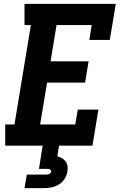

<svg xmlns="http://www.w3.org/2000/svg" viewBox="-20 -755 640 995"><path d="M7 0V-110H55L140 -625H107V-735H580L549 -548H443L455 -625H273L242 -437H439L421 -327H224L188 -110H370L383 -187H490L459 0ZM107 220 119 150H219Q227 150 235 146.5Q243 143 245 135Q246 127 239 123.5Q232 120 224 120H182L201 0H286L277 55Q290 58 301.5 65Q313 72 320.5 82.5Q328 93 330 107Q332 121 329 135Q326 154 314.5 172Q303 190 285 201Q267 212 247 216Q227 220 207 220Z"/></svg>

Font: Iosevka Etoile XBdObl
Style: Regular
Weight: 800
Italic angle: -9°
Designer: Belleve Invis
Foundry: Belleve Invis
Version: Version 15.5.2; ttfautohint (v1.8.4)